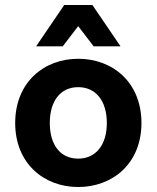

<svg xmlns="http://www.w3.org/2000/svg" viewBox="-20 -739 629 771"><path d="M548 -245C548 -408 433 -503 294 -503C156 -503 41 -408 41 -245C41 -83 156 12 294 12C433 12 548 -83 548 -245ZM409 -245C409 -156 364 -102 294 -102C224 -102 180 -155 180 -245C180 -335 224 -389 294 -389C364 -389 409 -335 409 -245ZM294 -634 356 -553H464L351 -719H238L125 -553H232Z"/></svg>

Font: Falling Sky
Style: SeBd
Weight: 600
Designer: Paul D. Hunt
Foundry: Adobe Systems Incorporated
Version: Version 1.02